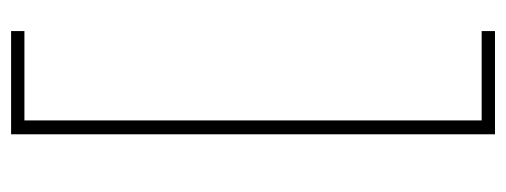

<svg xmlns="http://www.w3.org/2000/svg" viewBox="-303 -451 912 346"><g transform="rotate(90 153.0 -278.0)"><path d="M36 134H197V-690H36V-714H222V158H36Z"/></g></svg>

Font: Noto Sans Gujarati ExtraCondensed Thin
Style: Regular
Weight: 100
Width: 2
Designer: Jelle Bosma - Monotype Design Team, Universal Thirst
Foundry: Monotype Imaging Inc.
Version: Version 2.106; ttfautohint (v1.8.4.7-5d5b)